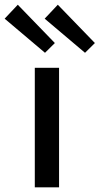

<svg xmlns="http://www.w3.org/2000/svg" viewBox="-103 -807 429 827"><path d="M89.4 -726.6 146 -786.6 305.7 -621.6 263.2 -579.6ZM-83 -726.6 -26.4 -786.6 133.3 -621.6 90.8 -579.6ZM46.9 0V-515.1H151.4V0Z"/></svg>

Font: News Cycle
Style: Bold
Weight: 700
Version: Version 0.5.1